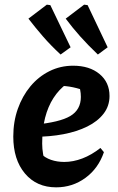

<svg xmlns="http://www.w3.org/2000/svg" viewBox="-20 -792 505 824"><path d="M221 12Q137 12 87 -47.5Q37 -107 37 -206Q37 -270 56.5 -325Q76 -380 110.5 -421.5Q145 -463 192 -486.5Q239 -510 294 -510Q364 -510 407 -474.5Q450 -439 450 -380Q450 -337 424.5 -304Q399 -271 354.5 -249Q310 -227 252 -216Q194 -205 128 -205V-257Q236 -267 281.5 -294Q327 -321 327 -376Q327 -408 315 -435L353 -399Q324 -411 293 -417.5Q262 -424 228 -424L267 -433Q233 -408 209.5 -371.5Q186 -335 173.5 -286.5Q161 -238 161 -176Q161 -154 165 -130.5Q169 -107 177 -84L155 -133Q173 -115 199 -106Q225 -97 256 -97Q294 -97 333.5 -112Q373 -127 411 -157L426 -139Q402 -69 346.5 -28.5Q291 12 221 12ZM240 -558Q197 -598 164.5 -635.5Q132 -673 102 -712L181 -772L196 -770L283 -589ZM400 -558Q357 -599 324 -636Q291 -673 262 -712L341 -772L356 -770L442 -589Z"/></svg>

Font: Piazzolla Thin ExtraBold
Style: Italic
Weight: 800
Italic angle: -11.3°
Version: Version 2.005